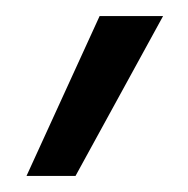

<svg xmlns="http://www.w3.org/2000/svg" viewBox="-20 -714 234 239"><path d="M13 -495 104 -694H183L74 -495Z"/></svg>

Font: CMU Sans Serif
Style: Medium
Weight: 500
Version: Version 0.7.0